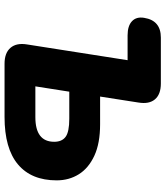

<svg xmlns="http://www.w3.org/2000/svg" viewBox="40 -786 745 866"><g transform="rotate(90 413.0 -352.5)"><path d="M267 0Q218 0 195 -27Q172 -54 180 -102L251 -555H139Q96 -555 75 -575Q54 -595 60 -630Q72 -705 149 -705H356Q405 -705 427.5 -678.5Q450 -652 442 -604L415 -431H540Q626 -431 682 -405Q738 -379 765.5 -335Q793 -291 793 -235Q793 -121 721 -60.5Q649 0 507 0ZM369 -139H508Q619 -139 619 -224Q619 -259 596.5 -275.5Q574 -292 515 -292H393Z"/></g></svg>

Font: Nunito Black
Style: Italic
Weight: 900
Italic angle: -9°
Designer: Vernon Adams
Foundry: Vernon Adams
Version: Version 3.601; ttfautohint (v1.8.2.53-6de2)